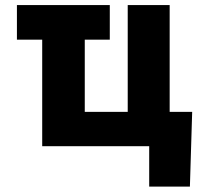

<svg xmlns="http://www.w3.org/2000/svg" viewBox="-20 -565 788 742"><path d="M45.4 -545.4H404.3V-411.6H45.4ZM507.8 -132.8H722.7L713.9 156.2H556.6V0H507.8ZM473.6 -545.4H635.7V0H143.1V-545.4H307.6V-132.8H473.6Z"/></svg>

Font: My Font
Style: Regular
Weight: 500
Designer: Rasmus Andersson
Foundry: rsms
Version: Version 0.001